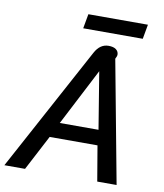

<svg xmlns="http://www.w3.org/2000/svg" viewBox="-96 -940 868 1016"><g transform="rotate(10 338.0 -432.0)"><path d="M358 -668Q385 -718 431 -718Q457 -718 471 -707.5Q485 -697 485 -680Q485 -671 477 -657L600 0H496L464 -189H207L108 0H-3ZM455 -271 405 -577 247 -271ZM296 -864H616L602 -786H282Z"/></g></svg>

Font: Niramit Medium
Style: Italic
Weight: 500
Italic angle: -10°
Designer: Katatrad Aksorn Co.,Ltd.
Foundry: Cadson Demak Co.,Ltd.
Version: Version 1.000; ttfautohint (v1.6)